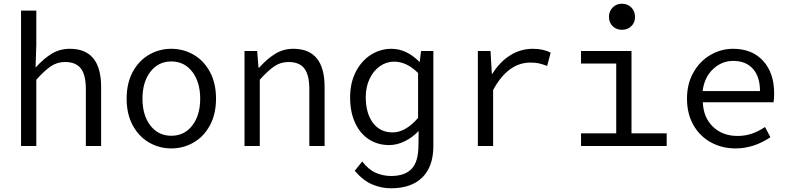

<svg xmlns="http://www.w3.org/2000/svg" viewBox="-20 -784 4240 1031"><path d="M93 -727H175V-543L171 -421Q215 -470 258.5 -496Q302 -522 355 -522Q523 -522 523 -317V0H441V-306Q441 -381 414.5 -416Q388 -451 329 -451Q288 -451 254.5 -429Q221 -407 175 -356V0H93Z M660 -254Q660 -337 692.5 -397.5Q725 -458 780 -490Q835 -522 900 -522Q965 -522 1020 -490Q1075 -458 1107.5 -397.5Q1140 -337 1140 -254Q1140 -172 1107.5 -111.5Q1075 -51 1020 -19Q965 13 900 13Q835 13 780 -19Q725 -51 692.5 -111.5Q660 -172 660 -254ZM1055 -254Q1055 -343 1012.5 -398.5Q970 -454 900 -454Q830 -454 787.5 -398.5Q745 -343 745 -254Q745 -165 787.5 -110Q830 -55 900 -55Q970 -55 1012.5 -110Q1055 -165 1055 -254Z M1293 -510H1361L1368 -421H1372Q1415 -469 1458.5 -495.5Q1502 -522 1555 -522Q1723 -522 1723 -317V0H1641V-306Q1641 -381 1614.5 -416Q1588 -451 1529 -451Q1488 -451 1454.5 -429Q1421 -407 1375 -356V0H1293Z M1885 133 1925 83Q1959 127 1998 144Q2037 161 2080 161Q2153 161 2189.5 123.5Q2226 86 2227 0L2228 -81Q2198 -48 2155.5 -26.5Q2113 -5 2070 -5Q2008 -5 1960.5 -36Q1913 -67 1886.5 -125Q1860 -183 1860 -262Q1860 -339 1890.5 -398.5Q1921 -458 1972 -490Q2023 -522 2082 -522Q2162 -522 2231 -453H2234L2241 -510H2307V0Q2307 110 2248 168.5Q2189 227 2080 227Q2027 227 1978 206Q1929 185 1885 133ZM2225 -151V-392Q2164 -453 2096 -453Q2055 -453 2020 -428.5Q1985 -404 1964.5 -360.5Q1944 -317 1944 -263Q1944 -176 1982.5 -124.5Q2021 -73 2088 -73Q2158 -73 2225 -151Z M2546 -510H2614L2621 -388H2624Q2663 -451 2719 -486.5Q2775 -522 2841 -522Q2898 -522 2937 -501L2918 -430Q2891 -440 2873 -444Q2855 -448 2828 -448Q2708 -448 2628 -301V0H2546Z M3100 -68H3289V-443H3100V-510H3371V-68H3560V0H3100ZM3250 -693Q3250 -724 3270 -744Q3290 -764 3320 -764Q3350 -764 3370 -744Q3390 -724 3390 -693Q3390 -663 3370 -643.5Q3350 -624 3320 -624Q3290 -624 3270 -643.5Q3250 -663 3250 -693Z M3669 -254Q3669 -334 3703.5 -395Q3738 -456 3795 -489Q3852 -522 3916 -522Q4019 -522 4078 -457Q4137 -392 4137 -283Q4137 -255 4134 -235H3754Q3757 -153 3808.5 -103.5Q3860 -54 3940 -54Q3981 -54 4016.5 -66Q4052 -78 4088 -102L4117 -47Q4027 13 3930 13Q3857 13 3797.5 -19.5Q3738 -52 3703.5 -112.5Q3669 -173 3669 -254ZM4061 -295Q4061 -372 4023 -414.5Q3985 -457 3917 -457Q3856 -457 3809 -413Q3762 -369 3753 -295Z"/></svg>

Font: Office Code Pro
Style: Regular
Weight: 400
Designer: Nathan Rutzky & Paul D. Hunt
Foundry: Adobe Systems Incorporated
Version: Version 1.004